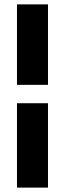

<svg xmlns="http://www.w3.org/2000/svg" viewBox="-20 -731 296 883"><path d="M200.7 -710.9V-340.8H58.1V-710.9ZM200.7 131.8H58.1V-256.3H200.7Z"/></svg>

Font: Vazirmatn RD UI Black
Style: Regular
Weight: 900
Designer: Saber Rastikerdar
Foundry: Saber Rastikerdar
Version: Version 33.003